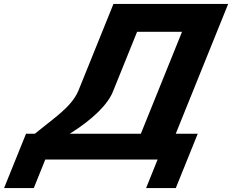

<svg xmlns="http://www.w3.org/2000/svg" viewBox="-70 -723 1169 967"><path d="M500.3 -265.4 620.5 -562.9H846.8L639.4 -49.5H281.3C393.6 -119.2 474.4 -196.6 500.3 -265.4ZM925.9 -49.5H815.2L1079.2 -703.2H501.4L324.5 -265.4C288.8 -183.8 208.7 -133.7 105.5 -49.5H61.1L-49.5 224.2H100.1L158.1 80.5H723.8L665.8 224.2H815.4Z"/></svg>

Font: Hussar
Style: BdWideOblFour
Weight: 700
Foundry: Cannot Into Space Fonts
Version: Version 2.00